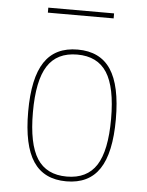

<svg xmlns="http://www.w3.org/2000/svg" viewBox="-51 -732 602 784"><g transform="rotate(5 250.0 -340.0)"><path d="M115.2 -669.9V-690.4H384.8V-669.9ZM385.7 -56.2Q341.8 9.8 250 9.8Q158.2 9.8 114.3 -56.2Q70.3 -122.1 70.3 -260.3Q70.3 -398.4 114.3 -464.4Q158.2 -530.3 250 -530.3Q341.8 -530.3 385.7 -464.4Q429.7 -398.4 429.7 -260.3Q429.7 -122.1 385.7 -56.2ZM128.4 -69.8Q167 -9.8 250 -9.8Q333 -9.8 371.6 -69.8Q410.2 -129.9 410.2 -259.8Q410.2 -389.6 371.6 -449.7Q333 -509.8 250 -509.8Q167 -509.8 128.4 -449.7Q89.8 -389.6 89.8 -259.8Q89.8 -129.9 128.4 -69.8Z"/></g></svg>

Font: Mgen+ 1m thin
Style: Regular
Weight: 100
Designer: [Source Han Sans]
Ryoko NISHIZUKA  (kana & ideographs); Paul D. Hunt (Latin, Greek & Cyrillic); Wenlong ZHANG  (bopomofo
Version: Version 1.059.20150602